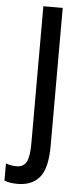

<svg xmlns="http://www.w3.org/2000/svg" viewBox="-112 -746 409 978"><g transform="rotate(5 92.5 -257.5)"><path d="M17 199Q-2 199 -19 196.5Q-36 194 -51 188V100Q-39 105 -25 107.5Q-11 110 5 110Q39 110 54 82.5Q69 55 69 -13V-714H168V-9Q168 106 129 152.5Q90 199 17 199Z"/></g></svg>

Font: Noto Sans Thai Looped ExtraCondensed Medium
Style: Regular
Weight: 500
Width: 2
Designer: Sasikarn Vongin, Ben Mitchell
Foundry: The Fontpad Ltd
Version: Version 1.001; ttfautohint (v1.8.4.7-5d5b)